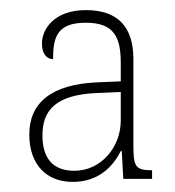

<svg xmlns="http://www.w3.org/2000/svg" viewBox="-20 -740 347 380"><path d="M124 -380C177 -380 205 -413 219 -441H221L224 -386H281V-403C247 -403 244 -411 244 -454V-623C244 -685 215 -720 150 -720C87 -720 63 -682 63 -654C63 -633 73 -623 85 -623C85 -668 94 -695 150 -695C207 -695 219 -665 219 -615V-579L172 -577C81 -573 38 -536 38 -474C38 -413 73 -380 124 -380ZM127 -402C82 -402 64 -430 64 -472C64 -519 87 -553 174 -556L219 -558V-501C219 -450 181 -402 127 -402Z"/></svg>

Font: Noto Serif Devanagari SemiCondensed Thin
Style: Regular
Weight: 100
Width: 4
Designer: Universal Thirst, Indian Type Foundry and the Monotype Design Team
Foundry: Monotype Imaging Inc.
Version: Version 2.004